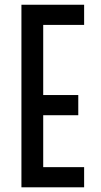

<svg xmlns="http://www.w3.org/2000/svg" viewBox="-20 -798 430 818"><path d="M71.3 0V-777.8H338.4V-691.9H164.1V-393.1H313.5V-307.1H164.1V-85.9H338.4V0Z"/></svg>

Font: Voltaire
Style: Regular
Weight: 400
Designer: Yvonne Schüttler, Eben Sorkin, Emma Marichal
Foundry: Sorkin Type Co.
Version: Version 1.010; ttfautohint (v1.8.4.7-5d5b)